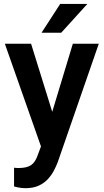

<svg xmlns="http://www.w3.org/2000/svg" viewBox="-20 -753 533 986"><path d="M354 -528.3H487.3L276.4 80.1Q269 99.6 257.1 122.6Q245.1 145.5 226.3 166.3Q207.5 187 179.2 200.2Q150.9 213.4 110.8 213.4Q100.1 213.4 90.1 212.2Q80.1 210.9 70.8 209Q61.5 207 52.2 204.6V108.4Q56.6 108.9 63.5 109.4Q70.3 109.9 74.7 109.9Q118.2 109.9 139.9 94.7Q161.6 79.6 173.8 43.5L211.9 -58.6ZM260.3 -140.1 281.7 -4.4 195.3 12.7 4.9 -528.3H139.6ZM289.1 -732.9H428.7L294.4 -585H193.4Z"/></svg>

Font: Heebo SemiBold
Style: Regular
Weight: 600
Designer: Oded Ezer
Foundry: Ezer Type House
Version: Version 3.100